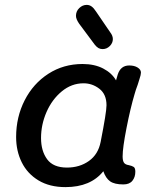

<svg xmlns="http://www.w3.org/2000/svg" viewBox="-20 -756 660 786"><path d="M534 -53Q534 -31 522 -16Q510 -1 485 -1Q449 -1 431 -13.5Q413 -26 403 -55Q351 10 248 10Q183 10 137.5 -17.5Q92 -45 69 -91.5Q46 -138 46 -195Q46 -277 81 -345.5Q116 -414 178 -454Q240 -494 318 -494Q367 -494 402.5 -475.5Q438 -457 455 -427L462 -451Q474 -488 509 -488Q530 -488 543.5 -479.5Q557 -471 557 -459Q557 -450 551 -432.5Q545 -415 544 -410Q535 -386 531 -371Q514 -314 498 -232.5Q482 -151 482 -116Q482 -98 487.5 -90Q493 -82 507 -80Q521 -77 527.5 -72.5Q534 -68 534 -53ZM392 -175Q416 -297 416 -325Q416 -370 387 -392.5Q358 -415 322 -415Q273 -415 233 -382Q193 -349 170.5 -297.5Q148 -246 148 -191Q148 -138 173 -104Q198 -70 254 -70Q306 -70 344 -97Q382 -124 392 -175ZM368 -573 304 -659Q291 -678 291 -691Q291 -710 304.5 -723Q318 -736 335 -736Q346 -736 355 -729.5Q364 -723 373 -709L431 -624Q442 -610 442 -596Q442 -580 429.5 -567.5Q417 -555 400 -555Q391 -555 383.5 -559Q376 -563 368 -573Z"/></svg>

Font: Mali Medium
Style: Italic
Weight: 500
Italic angle: -10°
Version: Version 1.000; ttfautohint (v1.6)